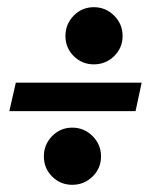

<svg xmlns="http://www.w3.org/2000/svg" viewBox="-20 -515 455 534"><path d="M125 -24Q102 -47 102 -80Q102 -113 125 -136.5Q148 -160 181 -160Q214 -160 237.5 -136.5Q261 -113 261 -80Q261 -47 237.5 -24Q214 -1 181 -1Q148 -1 125 -24ZM185 -359Q162 -382 162 -415Q162 -448 185 -471.5Q208 -495 241 -495Q274 -495 297.5 -471.5Q321 -448 321 -415Q321 -382 297.5 -359Q274 -336 241 -336Q208 -336 185 -359ZM374 -285 357 -206H6L24 -285Z"/></svg>

Font: Lobster Two
Style: Bold Italic
Weight: 700
Designer: Pablo Impallari
Foundry: Pablo Impallari. www.impallari.com
Version: Version 2.000